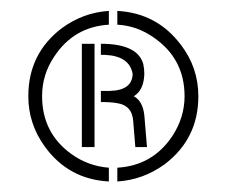

<svg xmlns="http://www.w3.org/2000/svg" viewBox="-20 -693 418 354"><path d="M166 -504.9V-525.4H182.6Q223.6 -526.4 224.6 -556.6Q218.8 -589.8 173.8 -591.8H166V-612.3Q233.4 -612.3 244.1 -575.2Q246.1 -566.4 246.1 -556.6Q245.1 -526.4 226.6 -515.6Q243.2 -506.8 246.1 -480.5L251 -421.9H229.5L225.6 -469.7Q223.6 -499 195.3 -502.9Q184.6 -504.9 166 -504.9ZM180.7 -358.4Q106.4 -362.3 62.5 -422.9Q32.2 -464.8 32.2 -515.6Q32.2 -594.7 94.7 -641.6Q133.8 -669.9 180.7 -672.9V-647.5Q116.2 -643.6 80.1 -588.9Q57.6 -555.7 57.6 -515.6Q57.6 -448.2 111.3 -409.2Q142.6 -386.7 180.7 -383.8ZM196.3 -358.4V-383.8Q261.7 -387.7 297.9 -442.4Q320.3 -476.6 320.3 -515.6Q320.3 -584 264.6 -623Q233.4 -645.5 196.3 -647.5V-672.9Q269.5 -668.9 313.5 -610.4Q345.7 -568.4 345.7 -515.6Q345.7 -437.5 284.2 -390.6Q244.1 -361.3 196.3 -358.4ZM130.9 -421.9V-612.3H154.3V-421.9Z"/></svg>

Font: Post No Bills Colombo
Style: Regular
Weight: 400
Designer: Kosala Senevirathne, Siva Puranthara, Lasantha Premarathna, Tharique Azeez
Foundry: Mooniak
Version: Version 1.220 ; ttfautohint (v1.6)